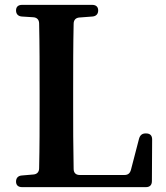

<svg xmlns="http://www.w3.org/2000/svg" viewBox="-20 -763 681 790"><path d="M46 -16C46 -1 55 7 71 7H580C596 7 605 -1 605 -18L606 -189C606 -206 597 -214 581 -214H579C564 -214 556 -206 552 -192L519 -65C515 -50 507 -43 492 -43H308C292 -43 283 -52 283 -68C281 -159 281 -249 281 -331V-392C281 -483 281 -576 283 -665C283 -681 292 -690 307 -691L360 -695C375 -696 384 -705 384 -720C384 -735 375 -743 359 -743H71C55 -743 46 -735 46 -720C46 -705 55 -696 70 -695L117 -692C132 -691 141 -682 141 -666C143 -576 143 -484 143 -393V-327C143 -248 143 -159 141 -71C141 -55 132 -46 117 -45L70 -41C55 -40 46 -31 46 -16Z"/></svg>

Font: 寒蝉锦书宋Pro Soft
Style: Regular
Weight: 700
Designer: 寒蝉锦书宋{Warren} 思源宋体{Ryoko NISHIZUKA 西塚涼子 (kana & ideographs); Frank Grießhammer (Latin, Greek & Cyrillic); Wenlong ZHANG 
Foundry: Adobe & ChillType
Version: Version 2.000;Glyphs 3.1.1 (3135)